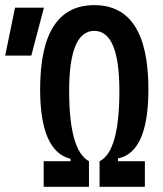

<svg xmlns="http://www.w3.org/2000/svg" viewBox="-23 -723 629 743"><path d="M250 -70.3V-108.4Q132.3 -137.2 132.3 -377.4Q132.3 -703.1 341.8 -703.1Q551.3 -703.1 551.3 -377.4Q551.3 -133.3 433.6 -109.9V-74.2L362.3 -99.1Q439 -136.7 439 -371.1Q439 -603.5 341.8 -603.5Q244.6 -603.5 244.6 -371.1Q244.6 -140.6 321.3 -99.1ZM146 0V-99.1H321.3V0ZM362.3 0V-99.1H537.6V0ZM-2.9 -507.8 35.2 -693.4H147L98.1 -507.8Z"/></svg>

Font: Cascadia Code Medium
Style: Regular
Weight: 500
Monospace: yes
Designer: Aaron Bell
Foundry: Saja Typeworks
Version: Version 2407.024